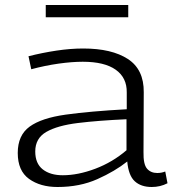

<svg xmlns="http://www.w3.org/2000/svg" viewBox="-20 -738 699 768"><path d="M51 -126Q51 -197 98.5 -231.5Q146 -266 243 -279.5Q340 -293 487 -301V-368Q488 -427 443 -459Q398 -491 311 -491Q268 -491 214.5 -483.5Q161 -476 105 -461L94 -513Q149 -527 205.5 -535.5Q262 -544 313 -544Q427 -544 491.5 -502Q556 -460 555 -369L554 -130Q553 -81 568 -63.5Q583 -46 609 -46Q626 -46 641 -52L650 -5Q621 10 587 10Q544 10 519 -13Q494 -36 489 -92Q440 -53 369.5 -21.5Q299 10 210 10Q141 10 96 -22.5Q51 -55 51 -126ZM121 -132Q121 -84 151 -60.5Q181 -37 231 -37Q292 -37 361 -63Q430 -89 486 -137V-261Q374 -256 292 -246Q210 -236 165.5 -210.5Q121 -185 121 -132ZM163 -669V-718H493V-669Z"/></svg>

Font: Georama Extended Light
Style: Regular
Weight: 300
Width: 7
Designer: Jean-Baptiste Levee
Foundry: Production Type
Version: Version 1.000